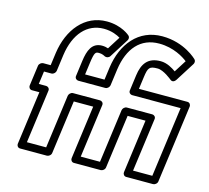

<svg xmlns="http://www.w3.org/2000/svg" viewBox="-126 -1049 1334 1223"><g transform="rotate(15 541.0 -437.5)"><path d="M838.4 -25 886.1 -378C888.2 -393.1 875.2 -403 864.5 -403H696.5C681.4 -403 669.6 -388.7 668.1 -378L620.4 -25H493.4L541.1 -378C543.2 -393.1 530.2 -403 519.5 -403H341.5C326.4 -403 314.6 -388.7 313.1 -378L265.4 -25H138.4L186.1 -378C188.2 -393.1 175.2 -403 164.5 -403H115.5L127 -488H176C191.1 -488 202.9 -502.3 204.4 -513L219.1 -621.9C239.3 -764.6 315.9 -850 425.9 -850C478.9 -850 517.3 -831.8 535.7 -820.3L482.6 -736.2C471.5 -739.9 458.5 -743 442.5 -743C375.2 -743 354.7 -685.9 345.4 -617L331.4 -513C329.3 -497.9 342.2 -488 353 -488H531C546.1 -488 557.9 -502.3 559.4 -513L574.1 -621.9C594.3 -764.3 668.1 -850 790.9 -850C886.8 -850 954.9 -805.9 981.6 -784.8L930.9 -704.4C908 -720.7 871.2 -744 828.6 -744C743.6 -744 710.7 -693.3 700.4 -617L686.4 -513C684.3 -497.9 697.2 -488 708 -488H1028L965.4 -25ZM785 0C783.5 10.7 791.5 25 806.6 25H983.6C994.3 25 1010 15.1 1012 0L1081.4 -513C1082.8 -523.7 1074.9 -538 1059.7 -538H739.7L750.4 -617C759.3 -682.7 766.8 -694 821.8 -694C861.6 -694 916.8 -647.6 916.8 -647.6C937 -629.3 952.5 -650.3 956.1 -655.9L1035 -780.9C1040.3 -789.4 1041 -802.8 1033.2 -810.7C1031.7 -812.2 945.7 -900 797.7 -900C640.5 -900 546.5 -779.7 524.1 -622.1L512.7 -538H384.7L395.4 -617C405.3 -690.1 412.9 -693 435.7 -693C456.3 -693 471.6 -684.3 476.4 -681.4C487.7 -676.6 503 -680.1 511.1 -692.9L590 -817.9C596.1 -827.6 595.7 -840.9 587.5 -848.4C585.6 -850.1 531.3 -900 432.7 -900C286.7 -900 191.4 -779.4 169.1 -622.1L157.7 -538H108.7C98 -538 82.4 -528.1 80.4 -513L62.1 -378C60.7 -367.3 68.6 -353 83.7 -353H132.7L85 0C83.5 10.7 91.5 25 106.6 25H283.6C294.3 25 310 15.1 312 0L359.7 -353H487.7L440 0C438.5 10.7 446.5 25 461.6 25H638.6C649.3 25 665 15.1 667 0L714.7 -353H832.7Z"/></g></svg>

Font: Hussar Techniczny
Style: Bold 
Weight: 700
Foundry: Cannot Into Space Fonts
Version: Version 0.77